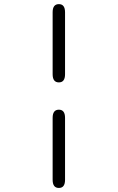

<svg xmlns="http://www.w3.org/2000/svg" viewBox="-20 -720 581 944"><path d="M299.8 -355Q299.8 -314.9 269.5 -314.9Q238.8 -314.9 238.8 -355V-659.7Q238.8 -699.7 269.5 -699.7Q299.8 -699.7 299.8 -659.7ZM299.8 164.1Q299.8 204.1 269.5 204.1Q238.8 204.1 238.8 164.1V-140.6Q238.8 -180.7 269.5 -180.7Q299.8 -180.7 299.8 -140.6Z"/></svg>

Font: inglobal
Style: Regular
Weight: 400
Designer: Andrey Kochetov, Denis Davydov, Evgeny Yurtaev
Foundry: inglobal
Version: Version 1.00 September 25, 2014, initial release